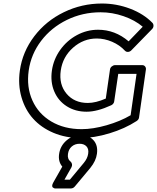

<svg xmlns="http://www.w3.org/2000/svg" viewBox="-20 -751 892 1091"><path d="M92.8 -350.1Q107.9 -457 174.6 -544.7Q241.2 -632.3 342.8 -681.6Q444.3 -731 559.1 -731Q642.1 -731 719.2 -701.7Q796.4 -672.4 846.2 -621.1Q852.5 -614.3 852.1 -603.8Q851.6 -593.3 844.2 -585.9L726.1 -464.8Q718.3 -457 708 -456.1Q697.8 -455.1 689.9 -462.9Q660.2 -495.1 616.9 -513.7Q573.7 -532.2 529.8 -532.2Q454.1 -532.2 395.3 -480.2Q336.4 -428.2 325.2 -350.1Q314 -271 358.2 -218.5Q402.3 -166 479 -166Q523.9 -166 581.1 -190.9L605 -356Q606.4 -366.7 615.5 -373.8Q624.5 -380.9 633.8 -380.9H788.1Q798.8 -380.9 804.7 -373Q810.5 -365.2 809.1 -356L770 -83Q768.6 -71.3 755.9 -63Q689.5 -20 602.1 6.6Q514.6 33.2 437 33.2Q353.5 33.2 283.7 3.7Q213.9 -25.9 168.2 -76.7Q122.6 -127.4 102.1 -198.5Q81.5 -269.5 92.8 -350.1ZM143.1 -350.1Q129.9 -256.3 164.1 -180.2Q198.2 -104 271.7 -60.5Q345.2 -17.1 443.8 -17.1Q508.3 -17.1 585.7 -39.3Q663.1 -61.5 722.2 -96.2L755.9 -331.1H651.9L628.9 -174.8Q628.4 -168.5 623.5 -162.1Q618.7 -155.8 611.8 -152.8Q532.2 -116.2 472.2 -116.2Q408.2 -116.2 359.6 -147Q311 -177.7 288.3 -231.4Q265.6 -285.2 274.9 -350.1Q284.2 -414.1 322 -467.3Q359.9 -520.5 416.7 -551.3Q473.6 -582 537.1 -582Q633.8 -582 710.9 -516.1L791 -599.1Q746.6 -636.7 682.4 -658.9Q618.2 -681.2 551.8 -681.2Q448.7 -681.2 359.9 -637.7Q271 -594.2 213.6 -518.6Q156.2 -442.9 143.1 -350.1ZM283.2 285.2 334 195.8Q309.6 167 315.9 124Q322.3 77.6 358.2 46.9Q394 16.1 439.9 16.1Q483.9 16.1 510.7 45.2Q537.6 74.2 530.8 123Q525.4 163.6 493.2 203.1L404.8 309.1Q395.5 319.8 382.8 319.8H300.8Q300.8 319.3 296.9 320.1Q293 320.8 288.3 318.8Q283.7 316.9 280 314.2Q276.4 311.5 276.6 303.7Q276.9 295.9 283.2 285.2ZM346.2 270H377L456.1 174.8Q477.1 149.4 481 123Q485.4 95.7 471.4 80.8Q457.5 65.9 432.1 65.9Q405.8 65.9 387.7 81.5Q369.6 97.2 366.2 124Q361.8 152.3 381.8 168Q387.7 173.3 389.2 182.1Q390.6 190.9 386.2 199.2Z"/></svg>

Font: Trueno Bold Outline
Style: Italic
Weight: 700
Width: 6
Designer: Julieta Ulanovsky
Foundry: Julieta Ulanovsky
Version: Version 3.001b | FøM Fix